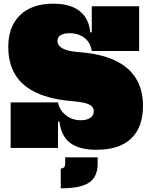

<svg xmlns="http://www.w3.org/2000/svg" viewBox="-20 -806 815 1046"><path d="M505 10Q412 10 362.5 -27.2Q313 -64.5 304 -143H281L296 -248Q304.5 -205.5 338.8 -178.2Q373 -151 420 -151Q453 -151 472 -164Q491 -177 491 -200Q491 -216.5 479.2 -227.5Q467.5 -238.5 441.8 -245Q416 -251.5 374 -255Q256.5 -264.5 179 -300.5Q101.5 -336.5 63.2 -399Q25 -461.5 25 -551Q25 -660.5 89 -723.2Q153 -786 272 -786Q332 -786 375 -768.2Q418 -750.5 442.5 -715.8Q467 -681 472 -630H495L480 -528Q473.5 -573 441 -599Q408.5 -625 358 -625Q328 -625 310.5 -614.5Q293 -604 293 -583Q293 -568 303.8 -555.5Q314.5 -543 340 -534.2Q365.5 -525.5 410 -522Q526 -513.5 603.5 -478Q681 -442.5 720 -380.2Q759 -318 759 -229Q759 -113 694.8 -51.5Q630.5 10 505 10ZM38 0V-248H296V0ZM480 -528V-772H738V-528ZM335 51H512V87Q512 156.5 466 188.2Q420 220 311 220V112Q322.5 112 328.8 105.5Q335 99 335 87Z"/></svg>

Font: Hepta Slab ExtraLight Black
Style: Regular
Weight: 900
Version: Version 1.102